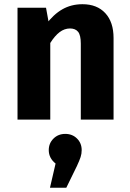

<svg xmlns="http://www.w3.org/2000/svg" viewBox="-20 -568 618 912"><path d="M371.8 -548Q440.8 -548 480.1 -505.6Q519.4 -463.2 519.4 -387.6V0H363.8V-360.8Q363.8 -401.2 350.9 -417Q338 -432.8 312.6 -432.8Q286.2 -432.8 263.2 -415.4Q240.2 -398 218.8 -363.8L198 -451.2Q233.8 -499.6 276.2 -523.8Q318.6 -548 371.8 -548ZM198.6 -531.2 218.8 -420.2V0H63.2V-531.2ZM290 68Q323.6 68 345.8 90Q368 112 368 145Q368 162.2 362.9 178Q357.8 193.8 344.8 221.8L341.4 228.6L295 323.6H217.4L244 208.8Q211.6 183 211.6 145Q211.6 112.6 234 90.3Q256.4 68 290 68Z"/></svg>

Font: Firava
Style: Regular
Weight: 400
Designer: Carrois Corporate & Edenspiekermann AG
Foundry: Greg Finn Gibson
Version: Version 5.000